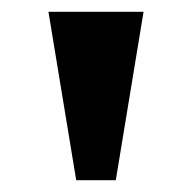

<svg xmlns="http://www.w3.org/2000/svg" viewBox="-20 -734 326 325"><path d="M62 -714H223L176 -429H109Z"/></svg>

Font: Noto Serif CondBlack
Style: Regular
Weight: 900
Width: 3
Designer: Monotype Design Team
Foundry: Monotype Imaging Inc.
Version: Version 1.001